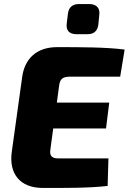

<svg xmlns="http://www.w3.org/2000/svg" viewBox="-20 -926 636 949"><path d="M358 -757H413C444 -757 462 -773 466 -804L471 -855C475 -889 453 -906 422 -906H370C340 -906 320 -891 316 -860L310 -811C305 -776 322 -757 358 -757ZM326 -547H574L596 -681C504 -693 378 -693 262 -693C162 -693 103 -637 90 -548L38 -174C24 -69 77 3 192 3C294 3 419 4 512 -7L516 -143H269C236 -143 224 -156 229 -187L243 -291H504L520 -419H261L272 -501C276 -536 290 -547 326 -547Z"/></svg>

Font: Exo 2 Extra Bold
Style: Italic
Weight: 800
Italic angle: -8°
Designer: Natanael Gama
Version: Version 1.001;PS 001.001;hotconv 1.0.88;makeotf.lib2.5.64775